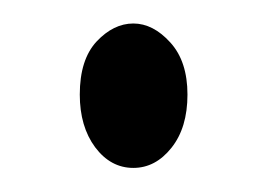

<svg xmlns="http://www.w3.org/2000/svg" viewBox="-20 -132 224 161"><path d="M91.8 8.8Q72.8 8.8 59.8 -8.5Q46.9 -25.9 46.9 -52.7Q46.9 -82 61 -97.2Q75.2 -112.3 91.8 -112.3Q108.4 -112.3 122.8 -96.4Q137.2 -80.6 137.2 -52.7Q137.2 -24.9 123.8 -8.1Q110.4 8.8 91.8 8.8Z"/></svg>

Font: Dai Banna SIL Light
Style: Regular
Weight: 300
Designer: Victor Gaultney
Foundry: SIL International
Version: Version 4.000